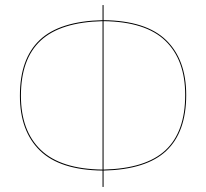

<svg xmlns="http://www.w3.org/2000/svg" viewBox="-20 -726 819 762"><path d="M391 -49V16H387V-49Q218 -51 138.5 -128.5Q59 -206 59 -346Q59 -493 138 -567.5Q217 -642 387 -646V-706H391V-646Q560 -644 639.5 -566.5Q719 -489 719 -349Q719 -202 640 -127.5Q561 -53 391 -49ZM387 -53V-642Q220 -638 141.5 -565Q63 -492 63 -346Q63 -207 142 -131Q221 -55 387 -53ZM715 -349Q715 -488 636.5 -564Q558 -640 391 -642V-53Q559 -57 637 -130Q715 -203 715 -349Z"/></svg>

Font: FiraGO Four
Style: Regular
Weight: 100
Designer: bBox Type
Foundry: bBox Type GmbH
Version: Version 1.001